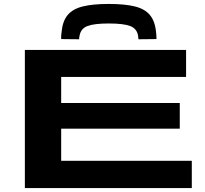

<svg xmlns="http://www.w3.org/2000/svg" viewBox="-20 -953 1039 973"><path d="M106 0V-700H923V-563H290V-431H891V-301H290V-138H952V0ZM531 -933Q612 -933 663 -920.5Q714 -908 740 -876.5Q766 -845 771 -789Q773 -774 773 -755L682 -754Q681 -759 680.5 -763Q680 -767 680 -771Q674 -808 640 -821Q606 -834 531 -834Q457 -834 423 -821Q389 -808 383 -771Q382 -767 381.5 -763Q381 -759 381 -754L290 -755Q289 -773 292 -790Q297 -846 323 -877Q349 -908 400 -920.5Q451 -933 531 -933Z"/></svg>

Font: Georama ExtraExtended SemiBold
Style: Regular
Weight: 600
Width: 8
Designer: Jean-Baptiste Levee
Foundry: Production Type
Version: Version 1.000